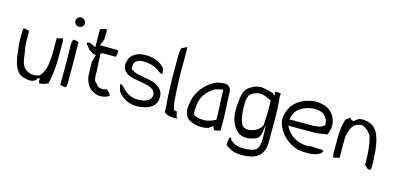

<svg xmlns="http://www.w3.org/2000/svg" viewBox="-73 -1129 3619 1753"><g transform="rotate(15 1736.0 -252.0)"><path d="M32 -322C32 -291 36 -261 40 -232C43 -209 46 -182 49 -159L54 -142C60 -103 75 -71 93 -44C111 -20 133 -4 168 1H169C191 8 214 10 238 6C249 2 260 -4 268 -10C274 -18 277 -25 281 -33L284 -34L302 -29L296 -14C299 -5 301 3 304 12C330 11 355 4 373 -6H385C405 -83 414 -178 414 -275V-415C414 -426 410 -435 406 -441C395 -440 383 -436 376 -431H352V-270C352 -263 351 -259 350 -250V-245C349 -232 349 -218 346 -204C343 -157 331 -117 311 -88C303 -74 294 -58 272 -54C235 -44 200 -50 179 -62C123 -86 113 -149 106 -217C101 -249 92 -282 92 -319V-427C76 -432 59 -437 39 -437C36 -432 32 -422 32 -412ZM93 -44ZM272 -54H273Z M476 -626C476 -601 496 -581 521 -581C546 -581 566 -600 566 -624C566 -649 544 -669 520 -669C495 -669 476 -650 476 -626ZM492 -364C492 -337 494 -314 494 -286V-24C509 -20 529 -17 549 -16C553 -28 556 -45 556 -62V-286C556 -314 554 -337 554 -364V-446C539 -451 521 -454 501 -455C496 -442 492 -425 492 -408Z M628 -459C629 -452 632 -445 636 -442H637L670 -401L715 -374H738C730 -351 726 -330 718 -306C718 -283 718 -261 719 -238C719 -221 722 -207 721 -189C721 -162 726 -138 735 -118C748 -87 763 -62 790 -46H791C817 -28 852 -15 898 -22C921 -27 948 -35 955 -48C951 -58 944 -70 936 -75V-76L915 -97C893 -87 866 -84 838 -94L837 -95C826 -102 820 -110 814 -120C792 -132 785 -157 783 -187V-197C784 -210 783 -224 783 -237L779 -297V-298C779 -330 775 -359 775 -392V-395L791 -404H918C923 -420 926 -439 926 -461C922 -464 916 -468 908 -468H750L775 -530V-567L777 -604C777 -610 776 -615 775 -622C762 -625 745 -624 738 -617L713 -611V-439L660 -466C648 -466 637 -464 628 -459ZM720 -183H721ZM783 -231ZM898 -15Z M1019 -351C1021 -306 1053 -280 1092 -265C1142 -247 1212 -242 1264 -227C1274 -223 1285 -221 1295 -215C1320 -203 1333 -190 1338 -162V-161C1340 -119 1313 -103 1287 -90L1286 -89C1267 -83 1242 -79 1216 -78C1139 -78 1091 -114 1057 -155C1054 -157 1050 -161 1047 -163V-164H1046C1039 -173 1028 -175 1021 -173C1021 -170 1021 -165 1023 -160L1029 -135L1033 -116C1042 -99 1057 -81 1078 -64C1111 -39 1159 -15 1220 -17C1326 -21 1413 -63 1401 -167C1398 -210 1368 -237 1336 -256C1294 -282 1221 -287 1162 -300C1141 -305 1123 -309 1106 -322C1090 -327 1082 -335 1085 -355V-361C1086 -372 1088 -387 1094 -397H1095V-398C1102 -407 1120 -422 1138 -425C1149 -427 1161 -428 1175 -428H1192C1196 -428 1199 -427 1204 -426C1232 -424 1261 -416 1284 -406C1307 -396 1324 -380 1340 -369C1352 -361 1366 -362 1371 -365L1362 -412C1355 -419 1346 -430 1334 -440C1305 -465 1254 -487 1190 -489H1167C1160 -488 1153 -488 1147 -487C1088 -482 1035 -446 1026 -397C1022 -381 1016 -368 1019 -352ZM1138 -418ZM1295 -209Z M1465 -350C1465 -341 1465 -330 1466 -321V-320C1467 -281 1468 -241 1470 -202C1473 -168 1473 -130 1478 -97L1480 -33C1494 -14 1525 -6 1560 -3L1601 -2C1604 -1 1605 -4 1605 -11C1605 -11 1604 -10 1601 -10L1597 -11L1584 -66C1575 -67 1565 -69 1556 -71L1555 -77C1544 -100 1543 -128 1539 -155C1536 -191 1534 -228 1532 -266C1531 -310 1527 -352 1527 -396V-659C1512 -652 1494 -644 1474 -633C1469 -613 1465 -589 1465 -565ZM1560 -3H1561Z M1673 -96C1675 -87 1677 -80 1679 -72C1684 -45 1705 -22 1727 -12C1758 4 1795 14 1841 14C1860 14 1884 11 1903 4C1909 0 1919 -6 1924 -10L1943 -24L1953 6C1953 6 1956 8 1959 11C1978 11 2000 5 2015 -2V-90C2015 -164 2009 -235 2006 -308L2005 -341C2004 -384 2007 -385 1983 -411C1964 -431 1931 -425 1926 -425C1921 -425 1915 -423 1908 -422H1907C1864 -419 1839 -402 1808 -381C1741 -333 1687 -262 1675 -156C1673 -135 1670 -112 1673 -96ZM1739 -105C1738 -116 1741 -127 1741 -133C1741 -249 1799 -310 1871 -352H1872C1888 -358 1914 -363 1931 -365L1932 -366H1934L1943 -370V-342C1945 -304 1946 -270 1948 -233H1949C1949 -218 1951 -188 1951 -172C1952 -158 1953 -143 1953 -127V-86C1928 -74 1887 -52 1843 -54C1827 -54 1810 -55 1797 -57C1782 -61 1749 -64 1742 -87V-88C1741 -94 1740 -100 1739 -105ZM1843 -47ZM1924 -16ZM1942 -342H1943ZM1952 -108H1953Z M2100 -216C2100 -134 2126 -77 2163 -36C2179 -16 2203 -4 2234 0C2283 8 2321 -6 2359 -22C2377 -40 2389 -67 2393 -99L2400 -159L2405 -99C2406 -88 2406 -77 2406 -67V-14C2406 -5 2405 0 2404 7C2401 46 2387 82 2345 93C2330 97 2312 100 2293 101C2225 107 2180 98 2137 61H2136C2131 55 2130 50 2128 43C2123 35 2114 37 2110 41L2111 42L2102 80C2101 90 2102 102 2103 113C2106 115 2111 119 2114 121C2164 157 2207 168 2282 164C2291 164 2297 163 2307 163C2332 160 2355 155 2374 147C2436 123 2466 66 2468 -4V-81C2468 -206 2471 -335 2456 -447L2455 -449C2458 -455 2460 -459 2461 -467C2454 -471 2443 -474 2432 -474H2404L2410 -437L2386 -455C2359 -463 2322 -474 2287 -478H2286C2282 -479 2279 -480 2276 -480C2231 -480 2193 -462 2162 -440C2133 -420 2118 -388 2110 -343C2104 -303 2100 -261 2100 -216ZM2164 -292C2164 -331 2170 -365 2189 -386H2190C2212 -405 2240 -420 2278 -420C2324 -420 2362 -393 2387 -385L2388 -318C2388 -307 2389 -297 2388 -284C2388 -253 2387 -226 2384 -194V-157L2383 -156C2381 -148 2378 -141 2375 -134V-133H2374C2350 -101 2299 -66 2237 -75H2236C2229 -77 2220 -81 2215 -83C2199 -89 2193 -106 2188 -118C2166 -162 2164 -228 2164 -292Z M2533 -254C2533 -239 2534 -226 2537 -213C2550 -167 2577 -124 2609 -93C2651 -53 2704 -20 2768 -11C2815 -5 2862 -6 2904 -15C2935 -24 2965 -37 2971 -65C2963 -68 2951 -72 2939 -72H2910C2889 -72 2870 -74 2851 -77C2842 -72 2827 -71 2814 -70V-69V-70C2711 -75 2643 -122 2606 -195L2601 -204H2839C2879 -204 2916 -211 2951 -217H2965C2976 -240 2990 -275 2988 -309L2985 -336C2984 -347 2981 -356 2977 -366V-367C2968 -393 2954 -412 2936 -430C2909 -457 2871 -473 2824 -479C2793 -484 2755 -482 2732 -474H2731C2673 -461 2620 -432 2585 -390C2578 -383 2572 -375 2567 -366V-365C2548 -333 2535 -298 2533 -254ZM2597 -256 2599 -267C2604 -300 2614 -322 2630 -345C2638 -356 2647 -362 2657 -370C2700 -403 2784 -429 2856 -405C2880 -398 2897 -380 2908 -363C2918 -349 2923 -332 2924 -316H2925C2925 -311 2924 -308 2924 -303L2928 -297C2910 -282 2892 -270 2863 -266L2840 -264C2832 -263 2825 -262 2818 -262H2624C2618 -262 2612 -262 2607 -260ZM2840 -264ZM2988 -306V-307Z M3065 -71C3065 -55 3069 -40 3074 -28C3085 -29 3097 -33 3105 -38H3129V-197C3129 -229 3131 -269 3144 -297C3149 -310 3155 -328 3165 -341C3182 -365 3212 -382 3253 -382C3266 -382 3273 -373 3278 -370C3300 -361 3317 -343 3331 -323C3342 -310 3347 -291 3350 -270L3355 -258V-257C3360 -227 3364 -195 3367 -163V-162L3369 -138C3369 -121 3369 -106 3370 -90H3371V-42L3396 -15C3403 -11 3415 -7 3427 -6C3430 -11 3435 -23 3435 -34V-78C3435 -89 3433 -98 3433 -110C3432 -119 3432 -127 3432 -137C3430 -152 3430 -166 3429 -183C3426 -201 3423 -226 3420 -247C3416 -275 3406 -308 3396 -334C3378 -378 3346 -415 3291 -428C3260 -435 3237 -437 3209 -430C3200 -425 3192 -419 3181 -411L3163 -395C3155 -406 3144 -403 3135 -410V-423L3092 -394C3073 -345 3065 -280 3065 -208ZM3144 -297Z"/></g></svg>

Font: SolarCharger
Style: 350
Weight: 300
Designer: Mew Too
Foundry: Cannot Into Space Fonts/KineticPlasma Fonts
Version: Version 1.100